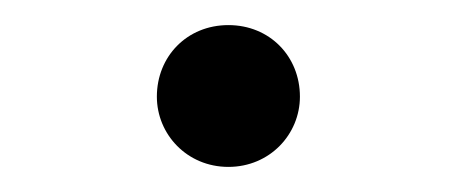

<svg xmlns="http://www.w3.org/2000/svg" viewBox="-20 -119 365 153"><path d="M162 14C195 14 219 -12 219 -42C219 -74 195 -99 162 -99C129 -99 105 -74 105 -42C105 -12 129 14 162 14Z"/></svg>

Font: Noto Serif KR Light
Style: Regular
Weight: 300
Designer: Ryoko NISHIZUKA 西塚涼子 (kana & ideographs); Frank Grießhammer (Latin, Greek & Cyrillic); Wenlong ZHANG 张文龙 (bopomofo); San
Foundry: Adobe
Version: Version 2.001;hotconv 1.1.0;makeotfexe 2.6.0